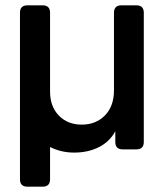

<svg xmlns="http://www.w3.org/2000/svg" viewBox="-20 -561 626 721"><path d="M83 140Q55 140 55 112V-513Q55 -541 83 -541H140Q168 -541 168 -513V-217Q168 -161 201 -127Q234 -93 287 -93Q340 -93 374 -127.5Q408 -162 408 -222V-513Q408 -541 436 -541H492Q520 -541 520 -513V-28Q520 0 492 0H441Q413 0 413 -28V-68Q391 -28 350.5 -8Q310 12 259 12Q209 12 168 -9V112Q168 140 140 140Z"/></svg>

Font: Pitagon Sans Text SemiBold
Style: Regular
Weight: 600
Designer: Travis Tran
Foundry: Pitagon
Version: Version 1.001; ttfautohint (v1.8.4.7-5d5b);gftools[0.9.26]